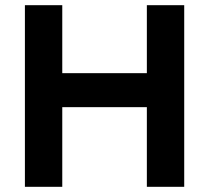

<svg xmlns="http://www.w3.org/2000/svg" viewBox="-20 -720 804 740"><path d="M76 -700H220V-438H546V-700H690V0H546V-307H220V0H76Z"/></svg>

Font: Renner*
Style: Semi
Weight: 600
Version: Version 003.000 ; ttfautohint (v0.97) -l 8 -r 50 -G 200 -x 1